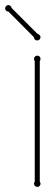

<svg xmlns="http://www.w3.org/2000/svg" viewBox="-95 -730 219 760"><path d="M62.5 -11.2Q65.4 -7.3 65.4 -2.9Q65.4 2.4 61.8 6.1Q58.1 9.8 52.7 9.8Q47.4 9.8 43.5 6.1Q39.6 2.4 39.6 -2.9Q39.6 -7.3 42.5 -11.2V-487.8Q39.6 -492.7 39.6 -497.1Q39.6 -502.4 43.5 -506.1Q47.4 -509.8 52.7 -509.8Q58.1 -509.8 61.8 -506.1Q65.4 -502.4 65.4 -497.1Q65.4 -492.7 62.5 -487.8ZM53.2 -596.2Q57.6 -595.2 61.5 -591.3Q65.4 -587.4 65.4 -583Q65.4 -577.6 61.5 -573.7Q57.6 -569.8 52.2 -569.8Q46.9 -569.8 43 -573.7Q39.1 -577.6 39.1 -583L-61.5 -684.1Q-66.9 -684.1 -70.8 -687.7Q-74.7 -691.4 -74.7 -696.8Q-74.7 -702.1 -70.8 -706.1Q-66.9 -710 -61.5 -710Q-57.1 -710 -53.5 -706.3Q-49.8 -702.6 -48.8 -698.2Z"/></svg>

Font: Wire One
Style: Regular
Weight: 400
Designer: Alexei Vanyashin, Gayaneh Bagdasaryan
Foundry: Cyreal Type Foundry
Version: Version 1.000